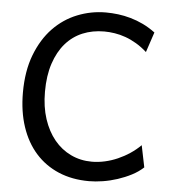

<svg xmlns="http://www.w3.org/2000/svg" viewBox="-53 -774 767 835"><g transform="rotate(5 331.0 -356.5)"><path d="M600.6 -68.4Q579.1 -48.3 550.3 -33.4Q521.5 -18.6 490 -8.3Q458.5 2 426.3 7.1Q394 12.2 366.2 12.2Q292 12.2 232.9 -12.9Q173.8 -38.1 132.3 -84.7Q90.8 -131.3 68.6 -197.8Q46.4 -264.2 46.4 -346.7Q46.4 -440.9 73.7 -512Q101.1 -583 146.7 -630.4Q192.4 -677.7 252 -701.4Q311.5 -725.1 376 -725.1Q402.3 -725.1 429.7 -721.7Q457 -718.3 484.6 -710.4Q512.2 -702.6 539.6 -689.5Q566.9 -676.3 593.3 -656.7L564 -568.8Q541 -589.4 517.1 -603.5Q493.2 -617.7 469.2 -626.2Q445.3 -634.8 421.6 -638.4Q397.9 -642.1 376 -642.1Q324.7 -642.1 281.7 -624.3Q238.8 -606.4 207.8 -570.8Q176.8 -535.2 159.2 -482.2Q141.6 -429.2 141.6 -358.9Q141.6 -293 158.9 -240.2Q176.3 -187.5 206.8 -150.4Q237.3 -113.3 279.3 -93.3Q321.3 -73.2 371.1 -73.2Q398.9 -73.2 427.5 -79.6Q456.1 -85.9 483.4 -97.9Q510.7 -109.9 535.6 -126.5Q560.5 -143.1 581.1 -163.6Z"/></g></svg>

Font: Andika Compact
Style: Regular
Weight: 400
Designer: Victor Gaultney, Annie Olsen, Julie Remington, Don Collingsworth, Eric Hays, Becca Hirsbrunner
Foundry: SIL International
Version: Version 5.000 ; LnSpcTght